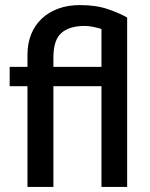

<svg xmlns="http://www.w3.org/2000/svg" viewBox="-20 -735 589 755"><path d="M379 0V-396H190V0H88V-396H18V-472H88V-520Q88 -564 102.5 -600Q117 -636 144 -661.5Q171 -687 209 -701Q247 -715 294 -715Q358 -715 404.5 -699Q451 -683 480 -666V0ZM190 -472H379V-621Q363 -626 345.5 -629.5Q328 -633 313 -633Q253 -633 221.5 -605.5Q190 -578 190 -509Z"/></svg>

Font: Ek Mukta Medium
Style: Regular
Weight: 500
Designer: Girish Dalvi and Yashodeep Gholap
Foundry: Ek Type
Version: Version 2.538;PS 1.002;hotconv 16.6.51;makeotf.lib2.5.65220;